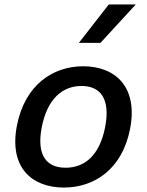

<svg xmlns="http://www.w3.org/2000/svg" viewBox="-20 -830 660 862"><path d="M564 -251.5C600.5 -439 498.5 -532.5 353 -532.5C218 -532.5 91.5 -449 56 -266.5C19.5 -79 122 12 267 12C402.5 12 528.5 -69 564 -251.5ZM452 -259C426.5 -129.5 358 -77 274.5 -77C191.5 -77 142.5 -129.5 167.5 -259C193 -389 262.5 -444 346 -444C429 -444 477 -389 452 -259ZM334 -637.5 468.5 -810H589.5L431 -637.5Z"/></svg>

Font: Monaspace Neon Medium
Style: Italic
Weight: 500
Italic angle: -11°
Designer: Riley Cran & the Lettermatic Team
Foundry: Lettermatic
Version: Version 1.200 (Monaspace Neon)